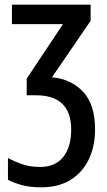

<svg xmlns="http://www.w3.org/2000/svg" viewBox="-20 -560 457 820"><path d="M367 -540V-471L202 -230Q285 -222 335.5 -167.5Q386 -113 386 -8Q386 65 359 121Q332 177 281 208.5Q230 240 156 240Q106 240 71.5 230Q37 220 14 208V115Q40 129 74 141Q108 153 151 153Q216 153 250 110.5Q284 68 284 -6Q284 -153 134 -153H94V-224L249 -457H31V-540Z"/></svg>

Font: Avrile Sans Condensed Medium
Style: Regular
Weight: 500
Width: 3
Designer: Monotype Design Team
Foundry: Monotype Imaging Inc.
Version: Version 2.001;September 10, 2019;FontCreator 11.5.0.2425 64-